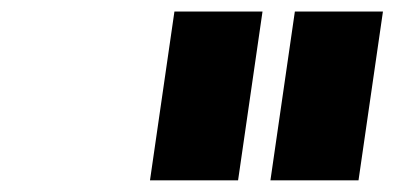

<svg xmlns="http://www.w3.org/2000/svg" viewBox="-20 -721 678 330"><path d="M237.8 -411.1 279.8 -701.2H431.2L389.2 -411.1ZM444.8 -411.1 486.8 -701.2H638.2L596.2 -411.1Z"/></svg>

Font: Trueno ExtraBold
Style: Italic
Weight: 800
Designer: Julieta Ulanovsky
Foundry: Julieta Ulanovsky
Version: Version 3.001b | FøM Fix